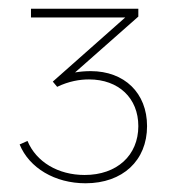

<svg xmlns="http://www.w3.org/2000/svg" viewBox="-20 -720 397 440"><path d="M176 -300C261 -300 317 -352 317 -431C317 -507 265 -557 188 -557C176 -557 163 -556 152 -554L297 -682V-700H51V-680H267L101 -533L111 -521C138 -534 163 -538 184 -538C252 -538 297 -495 297 -431C297 -364 248 -319 174 -319C113 -319 63 -349 43 -397L25 -389C47 -335 106 -300 176 -300Z"/></svg>

Font: Fixel Display Thin
Style: Regular
Weight: 100
Designer: AlfaBravo + MacPaw
Foundry: Kyrylo Tkachov, Marchela Mozhyna, Serhii Makarenko, Maria Weinstein, Zakhar Kryvoshyya
Version: Version 1.211